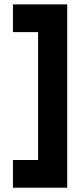

<svg xmlns="http://www.w3.org/2000/svg" viewBox="-20 -791 374 876"><path d="M153.8 -644.5V-61H39.1V65.4H286.6V-771H39.1V-644.5Z"/></svg>

Font: Estedad ExtraBold
Style: Regular
Weight: 800
Designer: Amin Abedi
Version: Version 7.3